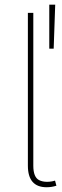

<svg xmlns="http://www.w3.org/2000/svg" viewBox="-20 -781 260 803"><path d="M175.1 2.1Q96.6 2.1 96.6 -88.1V-727.3H119.3V-88.1Q119.3 -40.1 143.5 -27.7Q157.7 -20.6 176.5 -20.6Q194.2 -20.6 210.2 -25.6L215.9 -4.3Q196 2.1 175.1 2.1ZM204.5 -577.4H186.1V-761.4H210.9Z"/></svg>

Font: Linik Sans Thin
Style: Regular
Weight: 100
Designer: Fonts by Rasmus Andersson / Changes by Cristiano Sobral with parts from Marc Monis
Foundry: rsms
Version: Version 3.020; ttfautohint (v1.6)